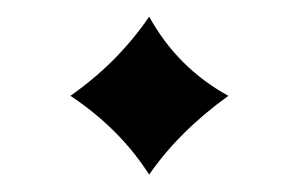

<svg xmlns="http://www.w3.org/2000/svg" viewBox="-20 -313 350 225"><path d="M62.5 -200.7Q118.2 -239.7 154.8 -293.5Q188 -233.4 247.6 -200.7Q189.5 -158.7 154.8 -108.4Q120.1 -162.6 62.5 -200.7Z"/></svg>

Font: Nika
Style: Regular
Weight: 400
Designer: Mohammad Saleh Souzanchi
Foundry: http://font-store.ir
Version: Version:1.0.0;RFB:1.2.5;Building:2016-05-25 11:08:22.297533